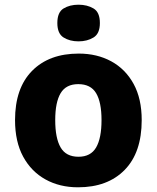

<svg xmlns="http://www.w3.org/2000/svg" viewBox="-20 -787 667 817"><path d="M583 -276Q583 -138 510.5 -64Q438 10 312 10Q234 10 173.5 -23.5Q113 -57 78.5 -120.5Q44 -184 44 -276Q44 -412 116.5 -485.5Q189 -559 315 -559Q393 -559 453.5 -526Q514 -493 548.5 -430Q583 -367 583 -276ZM215 -276Q215 -199 238 -159.5Q261 -120 314 -120Q366 -120 389 -159.5Q412 -199 412 -276Q412 -352 389 -390.5Q366 -429 313 -429Q261 -429 238 -390.5Q215 -352 215 -276ZM314 -767Q351 -767 378 -751Q405 -735 405 -689Q405 -644 378 -627.5Q351 -611 314 -611Q277 -611 250.5 -627.5Q224 -644 224 -689Q224 -735 250.5 -751Q277 -767 314 -767Z"/></svg>

Font: Noto Sans ExtraBold
Style: Regular
Weight: 800
Designer: Monotype Design Team
Foundry: Monotype Imaging Inc.
Version: Version 2.007